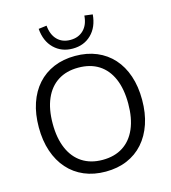

<svg xmlns="http://www.w3.org/2000/svg" viewBox="-134 -1043 1034 1159"><g transform="rotate(-15 383.5 -463.0)"><path d="M383.5 8.9Q309.6 8.9 250.1 -16.3Q190.5 -41.5 148.4 -89Q106.2 -136.5 83.6 -203.2Q60.9 -269.9 60.9 -353Q60.9 -436.5 83.3 -503Q105.7 -569.5 147.8 -616.5Q189.9 -663.5 249.5 -688.7Q309.1 -713.9 383.5 -713.9Q457.8 -713.9 517.4 -689Q577 -664 619.4 -617Q661.7 -570 684.1 -503.5Q706.6 -437 706.6 -354Q706.6 -270.5 683.9 -203.5Q661.2 -136.5 619.1 -89Q577 -41.5 517.4 -16.3Q457.8 8.9 383.5 8.9ZM383.5 -64.5Q458.5 -64.5 511.2 -98.5Q563.8 -132.4 591.8 -197.1Q619.7 -261.8 619.7 -353Q619.7 -444.7 592 -508.9Q564.3 -573 511.7 -606.8Q459.1 -640.5 383.5 -640.5Q309.4 -640.5 256.5 -606.8Q203.6 -573 175.7 -508.6Q147.7 -444.1 147.7 -353Q147.7 -262.3 175.7 -197.6Q203.6 -133 256.5 -98.7Q309.4 -64.5 383.5 -64.5ZM383 -760Q312.9 -760 266.6 -805.2Q220.3 -850.4 214.2 -928.4L265.1 -934.8Q270.1 -877.8 301 -846.1Q331.9 -814.3 383 -814.3Q433.6 -814.3 465.5 -846.1Q497.3 -877.8 501.3 -934.8L552.2 -928.4Q545.7 -850.4 499.6 -805.2Q453.6 -760 383 -760Z"/></g></svg>

Font: Nunito Sans 12pt ExtraLight
Style: Regular
Weight: 200
Designer: Vernon Adams
Foundry: Vernon Adams
Version: Version 3.101;gftools[0.9.27]